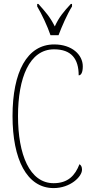

<svg xmlns="http://www.w3.org/2000/svg" viewBox="-20 -951 467 981"><path d="M238 -771H279C296 -816 324 -880 348 -918V-931H342C305 -891 282 -864 260 -816C236 -864 212 -891 176 -931H170V-918C193 -880 223 -816 238 -771ZM254 10C339 10 399 -48 399 -84C399 -99 394 -107 386 -112C364 -55 328 -15 254 -15C131 -15 72 -162 72 -358C72 -553 130 -699 256 -699C345 -699 382 -650 382 -566C395 -566 403 -582 403 -612C403 -671 348 -724 257 -724C118 -724 44 -583 44 -358C44 -137 117 10 254 10Z"/></svg>

Font: Noto Serif Sinhala ExtraCondensed Thin
Style: Regular
Weight: 100
Width: 2
Designer: Jelle Bosma - Monotype Design Team
Foundry: Monotype Imaging Inc.
Version: Version 2.007